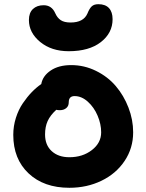

<svg xmlns="http://www.w3.org/2000/svg" viewBox="-20 -890 695 911"><path d="M306.2 -647Q224.1 -647 170.7 -690.9Q117.2 -734.9 117.2 -794.9Q117.2 -829.1 136.2 -847.2Q155.3 -865.2 187 -865.2Q225.6 -865.2 242.2 -827.1Q251.5 -805.7 268.1 -794.4Q284.7 -783.2 314.9 -783.2Q376.5 -783.2 395 -826.2Q404.3 -849.6 415.3 -859.9Q426.3 -870.1 446.8 -870.1Q480 -870.1 497.1 -851.6Q514.2 -833 514.2 -798.8Q514.2 -733.4 458.5 -690.2Q402.8 -647 306.2 -647ZM309.1 1Q188 1 115.5 -67.4Q43 -135.7 43 -250Q43 -291.5 55.4 -330.8Q67.9 -370.1 88.4 -400.1Q108.9 -430.2 130.6 -452.6Q152.3 -475.1 175.8 -491.2Q182.6 -529.8 220.5 -555.4Q258.3 -581.1 317.9 -581.1Q379.9 -581.1 435.5 -553.7Q491.2 -526.4 529.3 -481.7Q567.4 -437 589.6 -379.4Q611.8 -321.8 611.8 -262.2Q611.8 -187 571.3 -126.5Q530.8 -65.9 461.7 -32.5Q392.6 1 309.1 1ZM193.8 -252Q193.8 -201.7 225.3 -172.9Q256.8 -144 309.1 -144Q372.1 -144 416 -178Q460 -211.9 460 -262.2Q460 -301.3 443.1 -341.1Q426.3 -380.9 396.7 -407.5Q367.2 -434.1 334 -434.1Q306.2 -434.1 306.2 -404.8Q306.2 -386.7 294.2 -377Q282.2 -367.2 264.2 -367.2Q252.9 -367.2 247.1 -369.1Q218.3 -342.8 206.1 -315.7Q193.8 -288.6 193.8 -252Z"/></svg>

Font: Shantell Sans Irregular Bouncy
Style: Bold
Weight: 700
Designer: Stephen Nixon, Anya Danilova, Shantell Martin
Foundry: Arrow Type
Version: Version 1.006;[9816181b4]